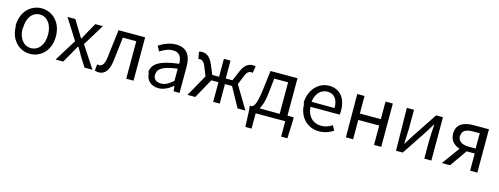

<svg xmlns="http://www.w3.org/2000/svg" viewBox="-19 -1384 6334 2439"><g transform="rotate(15 3148.0 -164.5)"><path d="M53 -259C53 -70 177 40 316 40C455 40 579 -69 579 -258C579 -448 454 -558 314 -558C174 -558 49 -447 49 -256ZM148 -256C148 -387 214 -476 312 -476C410 -476 477 -386 477 -254C477 -122 409 -34 310 -34C211 -34 144 -121 144 -252Z M651 25H751L827 -108C846 -142 864 -176 883 -208H888C909 -175 930 -140 948 -105L1032 29H1137L949 -258L1122 -540H1022L951 -414C934 -382 917 -350 899 -318H894C875 -349 855 -380 837 -411L760 -537H657L830 -264Z M1169 31C1185 37 1199 41 1220 41C1302 41 1352 -22 1367 -149C1381 -254 1392 -360 1404 -465H1581V28H1677V-542H1327C1312 -418 1298 -295 1282 -172C1272 -86 1244 -49 1204 -49C1193 -49 1185 -51 1177 -53Z M1839 -123C1839 -20 1910 39 2005 39C2075 39 2139 3 2193 -42H2196L2204 27H2282V-323C2282 -463 2223 -556 2084 -556C1992 -556 1911 -515 1858 -481L1895 -414C1940 -444 1999 -474 2065 -474C2158 -474 2182 -403 2182 -329C1939 -301 1830 -239 1830 -115ZM1923 -121C1923 -194 1988 -241 2180 -264V-104C2124 -54 2078 -27 2022 -27C1965 -27 1920 -53 1920 -118Z M2386 25H2488L2631 -232H2724V26H2810V-231H2903L3045 27H3148L2968 -273L3014 -385C3040 -452 3066 -463 3095 -463C3103 -463 3106 -461 3113 -458L3129 -548C3120 -551 3106 -554 3094 -554C3033 -554 2984 -526 2944 -430L2889 -302H2801V-537H2714V-301H2625L2571 -428C2530 -523 2482 -550 2420 -550C2408 -550 2395 -546 2385 -542L2402 -451C2409 -453 2412 -454 2419 -454C2449 -454 2474 -442 2501 -374L2546 -261Z M3192 8 3201 228H3283V27H3672V229H3754L3763 10V-49H3681V-541H3326L3295 -287C3272 -103 3246 -64 3213 -47H3185ZM3314 -47C3341 -87 3364 -154 3376 -267L3397 -460H3579V-45Z M3845 -259C3845 -71 3966 40 4117 40C4194 40 4254 14 4304 -18L4269 -81C4227 -52 4181 -35 4125 -35C4016 -35 3941 -112 3934 -233H4318C4320 -246 4322 -265 4322 -286C4322 -448 4240 -553 4095 -553C3962 -553 3837 -437 3837 -252ZM3931 -298C3942 -410 4013 -475 4093 -475C4182 -475 4234 -413 4234 -297Z M4469 25H4564V-229H4839V26H4934V-544H4838V-313H4562V-544H4466Z M5128 25H5217L5433 -301C5454 -335 5486 -387 5508 -422H5512C5507 -347 5501 -270 5501 -210V29H5594V-541H5504L5287 -214C5266 -179 5233 -126 5210 -91H5205C5208 -164 5214 -240 5214 -299V-537H5120Z M5731 25H5839L5996 -200H6103V26H6198V-544H5997C5868 -544 5772 -500 5772 -374C5772 -284 5828 -232 5901 -209ZM5866 -369C5866 -437 5919 -465 6009 -465H6098V-264H6008C5917 -264 5863 -300 5863 -367Z"/></g></svg>

Font: GenEiGothic-pro-Regular
Style: Regular
Weight: 400
Designer: Ryoko NISHIZUKA (kana & ideographs); Paul D. Hunt (Latin, Greek & Cyrillic); Wenlong ZHANG (bopomofo); Sandoll Communica
Foundry: Adobe Systems Incorporated; o_tamon
Version: Version 1.000.140830